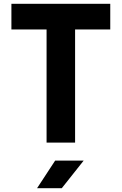

<svg xmlns="http://www.w3.org/2000/svg" viewBox="-20 -750 640 1010"><path d="M225 0H375V-595H560V-730H40V-595H225ZM175 240H305L420 95H270Z"/></svg>

Font: JetBrains Mono ExtraBold
Style: Regular
Weight: 800
Monospace: yes
Designer: Philipp Nurullin, Konstantin Bulenkov
Foundry: JetBrains
Version: Version 2.305